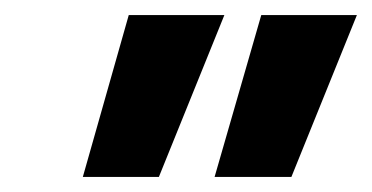

<svg xmlns="http://www.w3.org/2000/svg" viewBox="-20 -775 494 255"><path d="M265 -540 327 -755H454L367 -540ZM90 -540 151 -755H278L191 -540Z"/></svg>

Font: DM Sans 28pt Black
Style: Italic
Weight: 900
Italic angle: -10°
Version: Version 4.004;gftools[0.9.30]